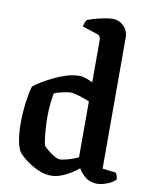

<svg xmlns="http://www.w3.org/2000/svg" viewBox="-88 -865 726 930"><g transform="rotate(10 274.5 -400.0)"><path d="M228 0Q193 0 158.5 -16.5Q124 -33 98.5 -53.5Q73 -74 65 -85Q53 -102 46 -139.5Q39 -177 39 -221Q39 -278 46 -329.5Q53 -381 62 -409Q75 -420 99.5 -435Q124 -450 154.5 -465Q185 -480 218 -490Q251 -500 281 -500Q295 -500 313.5 -493.5Q332 -487 346 -480V-688Q346 -696 342.5 -703.5Q339 -711 330 -714L255 -738Q256 -750 260 -759Q264 -768 267 -772Q278 -777 300.5 -783.5Q323 -790 348.5 -795Q374 -800 391 -800Q423 -800 445.5 -777Q468 -754 468 -721V-77L535 -69Q537 -65 540.5 -56.5Q544 -48 544 -37Q536 -27 520 -18.5Q504 -10 486 -5Q468 0 456 0Q419 0 395 -20Q371 -40 361 -60Q333 -36 296.5 -18Q260 0 228 0ZM256 -85Q270 -85 296.5 -92.5Q323 -100 346 -111V-386Q322 -396 295 -404.5Q268 -413 251 -413Q242 -413 226.5 -410Q211 -407 196 -403Q181 -399 172 -395Q168 -379 164.5 -345.5Q161 -312 161 -281Q161 -247 163.5 -215.5Q166 -184 169 -162.5Q172 -141 175 -137Q178 -132 193 -119.5Q208 -107 226 -96Q244 -85 256 -85Z"/></g></svg>

Font: Texturina 72pt
Style: Bold
Weight: 700
Designer: Guillermo Torres Carreño
Foundry: Omnibus-Type
Version: Version 1.002; ttfautohint (v1.8.3)